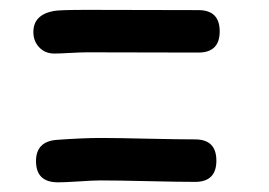

<svg xmlns="http://www.w3.org/2000/svg" viewBox="-20 -508 550 393"><path d="M158.2 -487.8 386.2 -487.3Q429.7 -487.3 429.7 -443.8Q429.7 -400.4 386.2 -400.4L157.7 -400.9Q146.5 -400.9 124.3 -399.7Q102.1 -398.4 91.3 -398.4Q72.3 -398.4 60.3 -411.1Q48.3 -423.8 48.3 -442.4Q48.3 -477.5 89.4 -485.4Q100.1 -487.8 158.2 -487.8ZM186 -225.6Q218.3 -225.6 282.7 -224.1Q347.2 -222.7 379.4 -222.7Q422.9 -222.7 422.9 -179.2Q422.9 -135.7 379.4 -135.7Q347.2 -135.7 282.7 -137.2Q218.3 -138.7 186 -138.7Q171.4 -138.7 142.1 -136.7Q112.8 -134.8 98.6 -134.8Q53.7 -134.8 53.7 -178.2Q53.7 -218.3 95.7 -221.7Q149.9 -225.6 186 -225.6Z"/></svg>

Font: Righma Çiddhi
Style: Regular
Weight: 400
Designer: R.S. Wihananto
Foundry: R.S. Wihananto
Version: Version 2.0.1